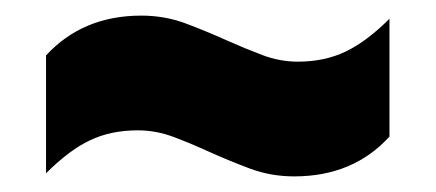

<svg xmlns="http://www.w3.org/2000/svg" viewBox="-20 -503 558 246"><path d="M357 -277Q327 -277 300.2 -287Q273.5 -297 248 -308.5Q225 -319 202.5 -327.5Q180 -336 156.5 -336Q122 -336 95.2 -323.2Q68.5 -310.5 39 -281V-432Q86 -483 161 -483Q191 -483 217.8 -473Q244.5 -463 270 -451.5Q293.5 -441 316 -432.5Q338.5 -424 361.5 -424Q396 -424 423 -437Q450 -450 479 -479V-328Q432.5 -277 357 -277Z"/></svg>

Font: Encode Sans Cnd Black
Style: Regular
Weight: 900
Width: 3
Designer: Multiple Designers
Foundry: Impallari Type
Version: Version 3.002; ttfautohint (v1.8.3) -l 8 -r 50 -G 200 -x 14 